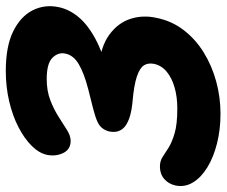

<svg xmlns="http://www.w3.org/2000/svg" viewBox="-88 -677 774 656"><g transform="rotate(-90 299.0 -349.0)"><path d="M238.2 17.4Q184.4 17.4 137.1 5.5Q89.8 -6.4 55.3 -27.5Q20.8 -48.6 3.8 -76.5Q-13.2 -104.4 -6.8 -136.2Q-1.4 -160.4 15.7 -175Q32.8 -189.6 57.8 -189.6Q77 -189.6 90.7 -180.5Q104.4 -171.4 122.7 -159.9Q141 -148.4 171.9 -139.3Q202.8 -130.2 256.2 -130.2Q296.2 -130.2 328.6 -139.6Q361 -149 382.1 -166.5Q403.2 -184 408.8 -209.6Q412.8 -230.4 403.6 -244.5Q394.4 -258.6 365.1 -268.5Q335.8 -278.4 277.4 -283.4Q222 -288.8 196.6 -307.8Q171.2 -326.8 177.6 -361.6Q180.4 -374.4 188.1 -385.2Q195.8 -396 211.4 -403.2Q227.8 -410.6 257.4 -418.2Q287 -425.8 321 -434.2Q378 -449 408.4 -467.3Q438.8 -485.6 444 -513.2Q449 -537.2 429.6 -556.8Q410.2 -576.4 357 -576.4Q316.6 -576.4 284.7 -564.1Q252.8 -551.8 227.5 -535.5Q202.2 -519.2 182.5 -506.9Q162.8 -494.6 145.8 -494.6Q116.6 -494.6 104.3 -519.8Q92 -545 97.8 -575Q103.6 -602.4 128.6 -627.6Q153.6 -652.8 192.7 -673Q231.8 -693.2 281.2 -704.7Q330.6 -716.2 384.4 -716.2Q468.8 -716.2 519.9 -690.9Q571 -665.6 591.7 -624.6Q612.4 -583.6 602.8 -536.4Q595.8 -501 569.7 -468.9Q543.6 -436.8 494.9 -410.4Q446.2 -384 369 -364.6L397.8 -398.8Q468.4 -392 508.7 -362.3Q549 -332.6 562.6 -290.2Q576.2 -247.8 566.2 -202.6Q556.2 -150.6 525 -109.5Q493.8 -68.4 448 -40.1Q402.2 -11.8 348.3 2.8Q294.4 17.4 238.2 17.4Z"/></g></svg>

Font: Shantell Sans Light
Style: Italic
Weight: 300
Italic angle: -11°
Designer: Stephen Nixon, Anya Danilova, Shantell Martin
Foundry: Arrow Type
Version: Version 1.008;[ac192a2d6]